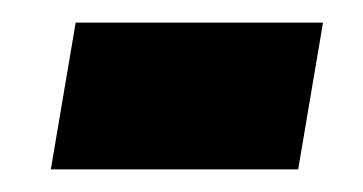

<svg xmlns="http://www.w3.org/2000/svg" viewBox="-20 -388 321 170"><path d="M25 -238 47 -368H266L244 -238Z"/></svg>

Font: Georama Condensed
Style: Bold Italic
Weight: 700
Width: 3
Italic angle: -9°
Designer: Jean-Baptiste Levee
Foundry: Production Type
Version: Version 1.000